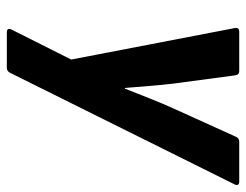

<svg xmlns="http://www.w3.org/2000/svg" viewBox="-99 -435 719 561"><g transform="rotate(90 260.5 -154.5)"><path d="M74 185Q61 185 66 172L154 -3L62 -481Q59 -494 74 -494H188Q198 -494 200 -483L224 -304Q228 -270 231 -234Q234 -198 237 -160H239Q254 -198 268 -233.5Q282 -269 297 -302L379 -483Q383 -494 394 -494H511Q517 -494 519.5 -490.5Q522 -487 519 -481L194 173Q189 185 179 185Z"/></g></svg>

Font: Sofia Sans Semi Condensed ExtraBold
Style: Italic
Weight: 800
Italic angle: -9°
Version: Version 4.100